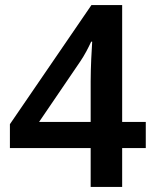

<svg xmlns="http://www.w3.org/2000/svg" viewBox="-20 -736 612 756"><path d="M554 -153V-256H461V-716H340L19 -247V-153H337V0H461V-153ZM337 -416V-256H134L296 -494C313 -519 327 -546 339 -572H343C341 -544 337 -471 337 -416Z"/></svg>

Font: Noto Sans Myanmar SemiBold
Style: Regular
Weight: 600
Designer: Monotype Design Team
Foundry: Monotype Imaging Inc.
Version: Version 2.107